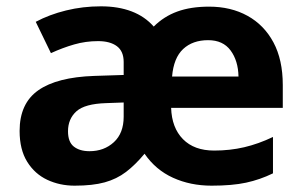

<svg xmlns="http://www.w3.org/2000/svg" viewBox="-20 -577 957 607"><path d="M641 -556Q710 -556 762.5 -527Q815 -498 844.5 -443Q874 -388 874 -308V-236H521Q523 -173 558.5 -137Q594 -101 657 -101Q707 -101 752 -111.5Q797 -122 843 -144V-29Q802 -9 758 0.5Q714 10 649 10Q582 10 527 -15Q472 -40 437 -91Q408 -56 378.5 -33.5Q349 -11 311 -0.5Q273 10 216 10Q169 10 129.5 -8.5Q90 -27 66 -65.5Q42 -104 42 -163Q42 -250 101 -291.5Q160 -333 278 -337L371 -340V-381Q371 -415 349.5 -431Q328 -447 290 -447Q251 -447 214.5 -436.5Q178 -426 141 -409L93 -508Q136 -531 189 -544Q242 -557 299 -557Q354 -557 396 -541Q438 -525 466 -493Q498 -525 540.5 -540.5Q583 -556 641 -556ZM316 -251Q248 -249 221.5 -225Q195 -201 195 -162Q195 -128 213.5 -113.5Q232 -99 263 -99Q309 -99 340 -127.5Q371 -156 371 -208V-253ZM638 -450Q589 -450 559 -422Q529 -394 524 -335H734Q733 -385 709 -417.5Q685 -450 638 -450Z"/></svg>

Font: Noto Sans New Tai Lue
Style: Bold
Weight: 700
Version: Version 2.003